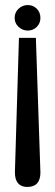

<svg xmlns="http://www.w3.org/2000/svg" viewBox="-20 -740 219 760"><path d="M140 -57 122 -590H55L39 -58Q39 -29 51.5 -14.5Q64 0 88 0Q114 0 127 -14.5Q140 -29 140 -57ZM140 -669Q140 -691 125.5 -705.5Q111 -720 90 -720Q69 -720 53.5 -705.5Q38 -691 38 -669Q38 -648 53.5 -633.5Q69 -619 90 -619Q111 -619 125.5 -633.5Q140 -648 140 -669Z"/></svg>

Font: Advent Pro SemiBold
Style: Regular
Weight: 600
Designer: VivaRado, Andreas Kalpakidis
Foundry: VivaRado, Andreas Kalpakidis
Version: Version 3.000